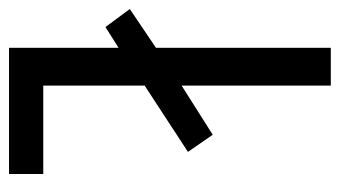

<svg xmlns="http://www.w3.org/2000/svg" viewBox="-191 -636 754 426"><g transform="rotate(90 186.0 -423.0)"><path d="M79 -66H359V-142H163V-367L310 -463L272 -518L163 -449V-780H79V-392L-7 -334L33 -280L79 -309Z"/></g></svg>

Font: Noto Sans Malayalam UI ExtraCondensed
Style: Regular
Weight: 400
Width: 2
Designer: Jelle Bosma - Monotype Design Team
Foundry: Monotype Imaging Inc.
Version: Version 2.104